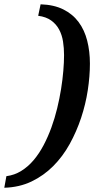

<svg xmlns="http://www.w3.org/2000/svg" viewBox="-68 -737 512 899"><path d="M353 -439Q353 -379.9 343 -314.5Q333 -249 311.8 -185.1Q290.5 -121.1 258.3 -62.7Q226.1 -4.4 181.4 40.5Q136.7 85.4 79.6 112.8Q22.5 140.1 -47.9 142.1L-38.1 87.9Q0 83 31.7 63.2Q63.5 43.5 89.4 12.9Q115.2 -17.6 136 -56.9Q156.7 -96.2 172.6 -139.9Q188.5 -183.6 199.7 -229.7Q210.9 -275.9 218 -320.3Q225.1 -364.7 228.5 -405.5Q231.9 -446.3 231.9 -479Q231.9 -511.7 227.1 -542.7Q222.2 -573.7 208.7 -598.9Q195.3 -624 171.6 -641.1Q147.9 -658.2 110.8 -663.1L122.1 -716.8Q184.6 -714.8 228.5 -692.9Q272.5 -670.9 300 -633.8Q327.6 -596.7 340.3 -546.6Q353 -496.6 353 -439Z"/></svg>

Font: Charis SIL Phon
Style: Bold Italic
Weight: 700
Italic angle: -11°
Foundry: SIL International
Version: Version 5.000